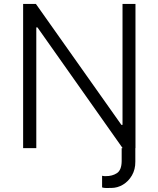

<svg xmlns="http://www.w3.org/2000/svg" viewBox="-20 -747 799 968"><path d="M593.4 0H598.4L168.7 -609H163V0H96.6V-727.3H160.9L592 -117.5H597.7V-727.3H663V0H662.3V68.2Q662.6 107.2 645.2 137.3Q627.8 167.3 600.1 183.9Q572.4 200.6 540.8 200.6Q539.8 200.6 537.3 200.6Q525.2 201 513.8 200.8Q502.5 200.6 494.7 197.8V139.2Q495.4 139.2 497.2 139.6Q500.4 140.3 504.4 140.8Q508.5 141.3 513.1 141Q546.2 141.3 569.6 125.9Q593 110.4 593.4 65.3Z"/></svg>

Font: Inter UI Light
Style: Regular
Weight: 300
Designer: Rasmus Andersson
Foundry: rsms
Version: 3.2;8d6f07862